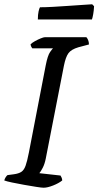

<svg xmlns="http://www.w3.org/2000/svg" viewBox="-30 -878 460 898"><path d="M174 0Q165 0 139.5 -4Q114 -8 83 -13.5Q52 -19 26 -24.5Q0 -30 -10 -34Q-8 -42 -3.5 -49Q1 -56 5 -59L35 -63Q57 -66 69.5 -74Q82 -82 89.5 -102.5Q97 -123 105 -164L184 -573Q193 -619 204.5 -635Q216 -651 218 -652H121Q119 -655 116.5 -659Q114 -663 113 -671Q120 -678 133.5 -685.5Q147 -693 160.5 -698.5Q174 -704 180 -704H374Q378 -700 382 -691Q386 -682 386 -670L337 -657Q303 -647 290 -629Q277 -611 269 -571L184 -136Q179 -111 170 -93.5Q161 -76 154 -68L253 -57Q255 -54 258 -47.5Q261 -41 261 -34Q245 -21 218.5 -10.5Q192 0 174 0ZM147 -787Q147 -810 150.5 -825Q154 -840 157 -844Q183 -844 218 -846Q253 -848 289 -850.5Q325 -853 355 -855Q385 -857 401 -858L410 -849Q409 -829 406 -812Q403 -795 400 -787Z"/></svg>

Font: Texturina 72pt 72pt Medium
Style: Italic
Weight: 500
Italic angle: -11°
Designer: Guillermo Torres Carreño
Foundry: Omnibus-Type
Version: Version 1.002; ttfautohint (v1.8.3)